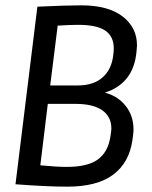

<svg xmlns="http://www.w3.org/2000/svg" viewBox="-20 -687 568 719"><path d="M284 -667Q385 -667 439 -625.5Q493 -584 493 -517L492 -503L491 -492Q480 -375 373 -340Q422 -327 451 -290Q480 -253 480 -202Q480 -194 478 -178L476 -163Q464 -78 404 -33Q344 12 232 12Q156 12 38 3L120 -662Q227 -667 284 -667ZM271 -367Q330 -367 364 -397Q398 -427 404 -480L405 -489Q406 -495 406 -506Q406 -551 374 -572.5Q342 -594 273 -594Q240 -594 196 -591L168 -367ZM230 -62Q308 -62 346 -89.5Q384 -117 393 -173L395 -186Q397 -200 397 -206Q397 -250 363 -274Q329 -298 263 -298H159L131 -68Q191 -62 230 -62Z"/></svg>

Font: Ropa Sans
Style: Italic
Weight: 400
Version: Version 1.100